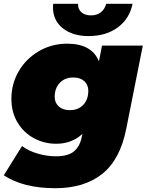

<svg xmlns="http://www.w3.org/2000/svg" viewBox="-36 -787 772 1011"><path d="M716 -547 629 -110Q597 53 502.5 128.5Q408 204 255 204Q87 204 -16 136L80 -18Q113 7 161.5 21.5Q210 36 259 36Q322 36 353.5 10Q385 -16 395 -68L398 -82Q342 -30 260 -30Q198 -30 144 -58.5Q90 -87 57 -141Q24 -195 24 -266Q24 -346 63 -412.5Q102 -479 169.5 -518Q237 -557 318 -557Q447 -557 485 -464L501 -547ZM332 -207Q376 -207 402.5 -235Q429 -263 429 -309Q429 -340 408 -359.5Q387 -379 350 -379Q306 -379 279 -351Q252 -323 252 -277Q252 -246 273.5 -226.5Q295 -207 332 -207ZM243 -748Q243 -761 244 -767H375Q374 -739 392.5 -722.5Q411 -706 443 -706Q475 -706 495.5 -722.5Q516 -739 523 -767H662Q646 -688 584 -642.5Q522 -597 430 -597Q347 -597 295 -638Q243 -679 243 -748Z"/></svg>

Font: Montserrat Alternates Black
Style: Italic
Weight: 900
Italic angle: -11.3°
Designer: Julieta Ulanovsky
Foundry: Julieta Ulanovsky
Version: Version 7.200